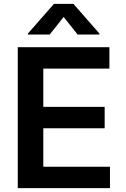

<svg xmlns="http://www.w3.org/2000/svg" viewBox="-20 -971 648 991"><path d="M71.7 0V-727.3H544.7V-616.8H203.5V-419.4H520.2V-308.9H203.5V-110.4H547.6V0ZM236.5 -792.6H123.9V-797.6L258.5 -951H359L493.3 -797.6V-792.6H380.7L308.6 -883.5Z"/></svg>

Font: Inter Zeller Semi Bold
Style: Regular
Weight: 600
Designer: Rasmus Andersson; Joe Bland
Foundry: zeller
Version: Version 3.015;git-dec3a8cb1